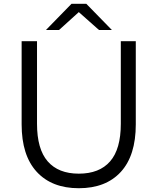

<svg xmlns="http://www.w3.org/2000/svg" viewBox="-20 -998 842 1026"><path d="M225.6 -837.8 362.2 -977.8H441.1L577.8 -837.8H508.9L401.1 -933.3L295.6 -837.8ZM401.1 7.8Q256.7 7.8 176.1 -80Q95.6 -167.8 95.6 -333.3V-777.8H177.8V-336.7Q177.8 -201.1 235 -135.6Q292.2 -70 401.1 -70Q511.1 -70 568.3 -135.6Q625.6 -201.1 625.6 -336.7V-777.8H705.6V-333.3Q705.6 -166.7 625.6 -79.4Q545.6 7.8 401.1 7.8Z"/></svg>

Font: Paperlogy 4 Regular
Style: Regular
Weight: 400
Designer: redesigned by Lee Juim, glyphs from Gmarket Sans & Montserrat
Foundry: PT&
Version: Version 1.001